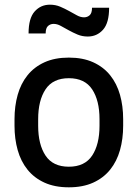

<svg xmlns="http://www.w3.org/2000/svg" viewBox="-20 -788 588 820"><path d="M274 12Q214 12 170 -8Q126 -28 97.5 -63.5Q69 -99 55.5 -147Q42 -195 42 -251V-279Q42 -335 55.5 -383Q69 -431 97.5 -466.5Q126 -502 170 -522Q214 -542 274 -542Q334 -542 378 -522Q422 -502 450.5 -466.5Q479 -431 492.5 -383Q506 -335 506 -279V-251Q506 -195 492.5 -147Q479 -99 450.5 -63.5Q422 -28 378 -8Q334 12 274 12ZM274 -76Q342 -76 373.5 -123.5Q405 -171 405 -251V-279Q405 -359 373.5 -406.5Q342 -454 274 -454Q206 -454 174.5 -406.5Q143 -359 143 -279V-251Q143 -171 174.5 -123.5Q206 -76 274 -76ZM446 -755Q446 -690 420 -661Q394 -632 355 -632Q331 -632 311 -640.5Q291 -649 273 -659Q255 -669 239.5 -677.5Q224 -686 209 -686Q195 -686 185 -677Q175 -668 175 -645H102Q102 -710 128 -739Q154 -768 193 -768Q217 -768 237 -759.5Q257 -751 275 -741Q293 -731 308.5 -722.5Q324 -714 339 -714Q353 -714 363 -723Q373 -732 373 -755Z"/></svg>

Font: Cooper Hewitt
Style: Regular
Weight: 707
Designer: Village Type and Design LLC
Foundry: Cooper Hewitt Smithsonian Design Museum
Version: 1.000